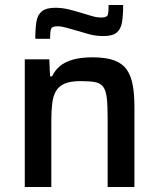

<svg xmlns="http://www.w3.org/2000/svg" viewBox="-20 -747 636 767"><path d="M79 0V-510H177L180 -442H188Q200 -467 220 -483.5Q240 -500 272 -509Q304 -518 350 -518Q404 -518 437 -505.5Q470 -493 487 -468Q504 -443 510.5 -406Q517 -369 517 -319V0H410V-277Q410 -327 406.5 -356.5Q403 -386 392 -400.5Q381 -415 359.5 -419Q338 -423 302 -423Q262 -423 238.5 -413Q215 -403 203.5 -383Q192 -363 188.5 -333Q185 -303 185 -263V0ZM121 -592Q121 -633 125.5 -660.5Q130 -688 147.5 -702Q165 -716 201 -716Q229 -716 256.5 -709Q284 -702 310 -694Q330 -688 348.5 -682.5Q367 -677 385 -677Q407 -677 410.5 -687.5Q414 -698 414 -727H472Q472 -686 467.5 -658.5Q463 -631 446.5 -617Q430 -603 393 -603Q363 -603 337 -610Q311 -617 285 -625Q264 -631 244.5 -636.5Q225 -642 209 -642Q188 -642 184 -631.5Q180 -621 180 -592Z"/></svg>

Font: Saira Thin Medium
Style: Regular
Weight: 500
Version: Version 1.101